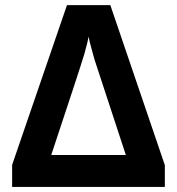

<svg xmlns="http://www.w3.org/2000/svg" viewBox="-20 -737 698 757"><path d="M329.1 -592.8Q326.2 -572.3 312.5 -523.9Q298.3 -475.6 182.1 -126H476.1L353 -501L347.7 -520Q330.1 -583 329.1 -592.8ZM629.9 0H27.8V-86.9L244.1 -716.8H415L629.9 -85.9Z"/></svg>

Font: OpenSans-Bold
Style: Bold
Weight: 700
Foundry: Ascender Corporation
Version: Version 1.10